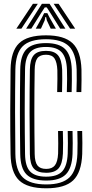

<svg xmlns="http://www.w3.org/2000/svg" viewBox="-20 -998 492 1027"><path d="M227.5 9.2Q126.2 9.2 82.1 -33.4Q38 -76 36.5 -174.2Q34.5 -299.2 34.8 -406.6Q35 -514 36.5 -626.2Q38 -724.2 82 -766.6Q126 -809 226.2 -809Q323.8 -809 368.1 -766.9Q412.5 -724.8 415.8 -626.2Q416.5 -603.8 416.1 -569.4Q415.8 -535 415 -505.5H389Q390 -534.2 390.4 -569Q390.8 -603.8 390 -625.8Q386.8 -713 348.8 -750.6Q310.8 -788.2 226.2 -788.2Q139.2 -788.2 101.4 -750.5Q63.5 -712.8 62.2 -625.8Q60.5 -511 60.6 -398Q60.8 -285 62.2 -174.8Q63.5 -87.2 101.9 -49.4Q140.2 -11.5 227.5 -11.5Q313 -11.5 351.8 -49.2Q390.5 -87 394 -174.8Q394.8 -199.8 394.9 -231.9Q395 -264 393.8 -297.2H419.5Q420.5 -267 420.6 -232.9Q420.8 -198.8 419.8 -174.2Q416 -75.8 371.4 -33.2Q326.8 9.2 227.5 9.2ZM227.5 -32.2Q154 -32.2 121.6 -65.2Q89.2 -98.2 88.2 -175Q86.5 -288.2 86.5 -397.8Q86.5 -507.2 88.2 -625.8Q89.2 -701.8 121.4 -734.6Q153.5 -767.5 226.2 -767.5Q297 -767.5 329.1 -734.6Q361.2 -701.8 364 -625.5Q364.8 -603.2 364.4 -567.1Q364 -531 363.2 -505.5H337.5Q338.8 -544.5 338.9 -575.2Q339 -606 338.2 -624.2Q336 -689.5 310.1 -718.1Q284.2 -746.8 226.2 -746.8Q166.8 -746.8 140.8 -718.8Q114.8 -690.8 114 -625.8Q112.2 -514 112.2 -403.1Q112.2 -292.2 114 -173.8Q114.8 -108 141.4 -80.5Q168 -53 227 -53Q287.5 -53 313.5 -82.2Q339.5 -111.5 342.2 -176.2Q343.2 -199.5 343.2 -231.4Q343.2 -263.2 342.2 -297.2H368Q369 -266.8 369 -232.6Q369 -198.5 368 -174.5Q365 -98 332 -65.1Q299 -32.2 227.5 -32.2ZM227 -73.8Q181.2 -73.8 160.9 -96.5Q140.5 -119.2 139.8 -174Q138.2 -285.2 138.1 -396.5Q138 -507.8 139.8 -625.5Q140.5 -679.8 160.5 -702.9Q180.5 -726 226.2 -726Q270.2 -726 290.2 -702.4Q310.2 -678.8 312.5 -624.5Q313 -606.2 313 -575.2Q313 -544.2 311.8 -505.5H285.8Q287 -544.5 287.1 -575.8Q287.2 -607 286.8 -622.5Q285 -664.5 271.8 -684.9Q258.5 -705.2 226.2 -705.2Q194 -705.2 180.1 -686.9Q166.2 -668.5 165.5 -625Q163.8 -511.2 163.8 -402.2Q163.8 -293.2 165.5 -174.5Q166.2 -131 180.5 -112.8Q194.8 -94.5 227 -94.5Q258.8 -94.5 273.6 -113.5Q288.5 -132.5 290.8 -176.8Q291.5 -196.8 291.5 -231.1Q291.5 -265.5 290.5 -297.2H316.2Q317.2 -266.8 317.4 -233.6Q317.5 -200.5 316.5 -177.2Q314 -121.5 293.4 -97.6Q272.8 -73.8 227 -73.8ZM67.5 -844.8 156 -977.5H182.2L94.5 -844.8ZM119.8 -844.8 204 -977.5H245.2L329.8 -844.8H301.8L250.8 -926.5L230 -958.5H219.5L198.5 -926.2L147.5 -844.8ZM355 -844.8 267.2 -977.5H293.5L382 -844.8ZM171.2 -844.8 204 -903.5 216.2 -927.8H233.2L245.5 -903.5L279 -844.8H251.2L230.5 -889L226.5 -907.2H222.8L219 -889L199 -844.8Z"/></svg>

Font: Big Shoulders Inline Display ExtraBold
Style: Regular
Weight: 800
Designer: Patric King
Foundry: XO Type Co
Version: Version 1.000